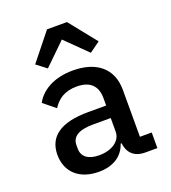

<svg xmlns="http://www.w3.org/2000/svg" viewBox="-142 -879 884 995"><g transform="rotate(-20 300.0 -381.0)"><path d="M559 0V-86H494V-345C494 -463 414 -528 284 -528C175 -528 105 -481 76 -425L141 -372C169 -415 208 -443 274 -443C348 -443 385 -407 385 -338V-298H286C133 -298 60 -244 60 -144C60 -47 128 12 233 12C314 12 368 -25 388 -87H393C399 -35 430 0 492 0ZM264 -68C206 -68 170 -92 170 -138V-158C170 -204 208 -229 288 -229H385V-154C385 -103 334 -68 264 -68ZM232 -774 112 -624 167 -582 286 -698 404 -582 462 -624 342 -774Z"/></g></svg>

Font: IBM Plex Mono Medm
Style: Regular
Weight: 500
Monospace: yes
Designer: Mike Abbink, Paul van der Laan, Pieter van Rosmalen
Foundry: Bold Monday
Version: Version 2.004